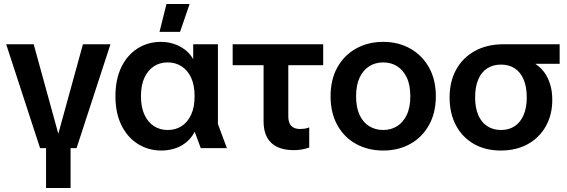

<svg xmlns="http://www.w3.org/2000/svg" viewBox="-20 -743 2845 963"><path d="M181 0 11 -521H149L272 -74H273L396 -521H534L364 0ZM211 200V-21H334V200Z M789 12Q724 12 671.5 -21Q619 -54 589 -115Q559 -176 559 -260Q559 -345 588.5 -406Q618 -467 670 -500Q722 -533 788 -533Q820 -533 850 -523.5Q880 -514 905.5 -495.5Q931 -477 948 -448H949V-521H1073V-121L1118 0H987L957 -81H956Q939 -49 912.5 -28Q886 -7 854.5 2.5Q823 12 789 12ZM821 -91Q861 -91 891 -110.5Q921 -130 938.5 -167.5Q956 -205 956 -261Q956 -316 938.5 -353.5Q921 -391 890.5 -410.5Q860 -430 821 -430Q782 -430 752 -410.5Q722 -391 704.5 -353.5Q687 -316 687 -261Q687 -205 704.5 -167.5Q722 -130 752 -110.5Q782 -91 821 -91ZM780 -583 815 -723H931L883 -583Z M1453 10Q1379 10 1340.5 -26.5Q1302 -63 1302 -135V-458H1426V-158Q1426 -127 1441 -111.5Q1456 -96 1485 -96Q1495 -96 1506.5 -97.5Q1518 -99 1531 -104V-3Q1511 4 1492.5 7Q1474 10 1453 10ZM1147 -416V-521H1601V-416Z M1902 12Q1826 12 1766 -21Q1706 -54 1672 -115.5Q1638 -177 1638 -260Q1638 -344 1672 -405Q1706 -466 1766 -499.5Q1826 -533 1902 -533Q1978 -533 2037.5 -499.5Q2097 -466 2131.5 -405Q2166 -344 2166 -260Q2166 -177 2131.5 -115.5Q2097 -54 2037.5 -21Q1978 12 1902 12ZM1902 -91Q1941 -91 1971.5 -110Q2002 -129 2020 -166.5Q2038 -204 2038 -260Q2038 -317 2020 -354.5Q2002 -392 1971.5 -411Q1941 -430 1902 -430Q1863 -430 1832.5 -411Q1802 -392 1784 -354.5Q1766 -317 1766 -260Q1766 -204 1783.5 -166.5Q1801 -129 1832 -110Q1863 -91 1902 -91Z M2492 12Q2414 12 2356 -21.5Q2298 -55 2266.5 -115Q2235 -175 2235 -254Q2235 -334 2268 -394Q2301 -454 2362 -487.5Q2423 -521 2505 -521H2787V-423H2666V-422Q2692 -405 2710.5 -379.5Q2729 -354 2739.5 -319.5Q2750 -285 2750 -242Q2750 -167 2717.5 -109.5Q2685 -52 2627 -20Q2569 12 2492 12ZM2493 -91Q2533 -91 2562 -110.5Q2591 -130 2606.5 -166.5Q2622 -203 2622 -255Q2622 -307 2606.5 -344Q2591 -381 2562 -400Q2533 -419 2493 -419Q2453 -419 2423.5 -400Q2394 -381 2378.5 -344Q2363 -307 2363 -255Q2363 -203 2378.5 -166.5Q2394 -130 2423.5 -110.5Q2453 -91 2493 -91Z"/></svg>

Font: TikTok Sans 24pt SemiBold
Style: Regular
Weight: 600
Version: Version 4.000